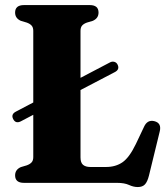

<svg xmlns="http://www.w3.org/2000/svg" viewBox="-20 -720 662 756"><path d="M31.5 -252Q22.5 -270.5 43.5 -281L111 -316.5V-598.5Q111 -612 104.5 -619.2Q98 -626.5 85.5 -631L62 -638Q39.5 -648 39.5 -670.5Q39.5 -700 74.5 -700H333.5Q368 -700 368 -670.5Q368 -648 345.5 -638L322 -631Q309.5 -626.5 303.2 -619.2Q297 -612 297 -598.5V-413.5L412.5 -474Q421.5 -479 430.2 -476.5Q439 -474 443 -465.5Q452.5 -446 431 -435.5L297 -365.5V-100Q297 -79.5 307 -71Q317 -62.5 336 -62.5H397.5Q435.5 -62.5 462.5 -81.2Q489.5 -100 515 -153L547 -220.5Q560 -249.5 587.5 -243Q618 -235.5 608.5 -200.5L566.5 -28.5Q560.5 -4.5 550.8 6Q541 16.5 522.5 16.5Q505.5 16.5 487.8 8.2Q470 0 440.5 0H74.5Q39.5 0 39.5 -29.5Q39.5 -52 62 -62L85.5 -69Q98 -73.5 104.5 -80.8Q111 -88 111 -101.5V-268L61.5 -242Q41 -232 31.5 -252Z"/></svg>

Font: Fraunces 72pt S050
Style: Bold
Weight: 700
Version: Version 1.000; ttfautohint (v1.8.3)